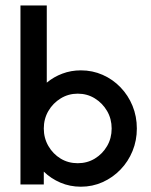

<svg xmlns="http://www.w3.org/2000/svg" viewBox="-20 -687 561 715"><path d="M281.2 8.3Q240.3 8.3 204.9 -6.9Q169.4 -22.2 143.1 -47.9V0H56.2V-666.7H154.2V-379.2Q179.9 -400.7 212.2 -412.8Q244.4 -425 281.2 -425Q324.3 -425 362.2 -408.3Q400 -391.7 428.8 -361.8Q457.6 -331.9 473.6 -292.7Q489.6 -253.5 489.6 -208.3Q489.6 -163.9 473.6 -124.7Q457.6 -85.4 428.8 -55.6Q400 -25.7 362.2 -8.7Q324.3 8.3 281.2 8.3ZM269.4 -79.2Q304.9 -79.2 333.3 -96.5Q361.8 -113.9 378.8 -143.1Q395.8 -172.2 395.8 -208.3Q395.8 -244.4 378.8 -273.6Q361.8 -302.8 333.3 -320.5Q304.9 -338.2 269.4 -338.2Q234.7 -338.2 205.9 -320.5Q177.1 -302.8 160.1 -273.6Q143.1 -244.4 143.1 -208.3Q143.1 -172.9 160.1 -143.4Q177.1 -113.9 205.6 -96.5Q234 -79.2 269.4 -79.2Z"/></svg>

Font: Afacad Flux Medium
Style: Regular
Weight: 500
Designer: Kristian Moeller
Foundry: Dicotype
Version: Version 1.100